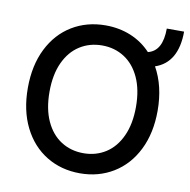

<svg xmlns="http://www.w3.org/2000/svg" viewBox="-84 -836 921 929"><g transform="rotate(10 377.0 -371.5)"><path d="M636.7 -563Q686.5 -474.1 686.5 -353.5Q686.5 -243.2 645.5 -160.9Q604.5 -78.6 532 -34.4Q459.5 9.8 368.2 9.8Q275.9 9.8 203.4 -34.4Q130.9 -78.6 89.8 -160.9Q48.8 -243.2 48.8 -353.5Q48.8 -464.4 89.8 -546.6Q130.9 -628.9 203.4 -672.9Q275.9 -716.8 368.2 -716.8Q434.6 -716.8 491.7 -693.4Q548.8 -669.9 590.8 -625Q661.1 -642.1 661.1 -752.9H746.1Q746.1 -677.7 718.8 -629.6Q691.4 -581.5 636.7 -563ZM368.2 -618.2Q306.6 -618.2 258.3 -587.4Q210 -556.6 182.6 -497.1Q155.3 -437.5 155.3 -353.5Q155.3 -269.5 182.6 -210Q210 -150.4 258.3 -119.6Q306.6 -88.9 368.2 -88.9Q429.2 -88.9 477.3 -119.6Q525.4 -150.4 552.7 -210.2Q580.1 -270 580.1 -353.5Q580.1 -437.5 552.7 -497.1Q525.4 -556.6 477.3 -587.4Q429.2 -618.2 368.2 -618.2Z"/></g></svg>

Font: Pretendard Medium
Style: Regular
Weight: 500
Designer: Base glyphs from Inter by Rasmus Andersson; Hangeul glyphs from Noto Sans CJK(Source Han Sans) by Jang Soo-young and Kan
Foundry: Kil Hyung-jin
Version: Version 1.309